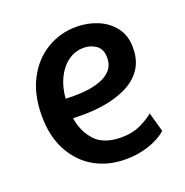

<svg xmlns="http://www.w3.org/2000/svg" viewBox="-96 -573 640 664"><g transform="rotate(-20 224.5 -240.5)"><path d="M258 4Q193.3 4 143.2 -24.9Q93.1 -53.8 64.4 -107.8Q35.7 -161.8 35.7 -235.7Q35.7 -314.6 65.2 -370.4Q94.6 -426.1 144 -455.7Q193.3 -485.3 252.5 -485.3Q294 -485.3 330.4 -470.3Q366.8 -455.3 389.9 -425.5Q413 -395.8 413 -351.1Q413 -303.9 391.5 -272.7Q370 -241.5 333.7 -223.7Q297.5 -205.9 253.8 -198.3Q210 -190.8 165.1 -191.3L134.6 -191.8Q142.5 -140.6 174 -106.5Q205.5 -72.4 270.8 -72.4Q310.1 -72.4 339.6 -86.1Q369 -99.8 389.4 -116.8L409.5 -45.5Q395.8 -32.6 372.8 -21.2Q349.8 -9.8 320.5 -2.9Q291.3 4 258 4ZM133.7 -263.9 159 -263.4Q182.3 -262.9 209.7 -265.9Q237 -268.9 261.4 -277.6Q285.8 -286.3 301.5 -303.6Q317.2 -321 317.2 -349Q317.2 -380.1 297.3 -394.3Q277.4 -408.4 253.1 -408.4Q218.6 -408.4 192.6 -388.6Q166.6 -368.8 151.4 -335.9Q136.2 -303 133.7 -263.9Z"/></g></svg>

Font: Kreon Light
Style: Regular
Weight: 300
Designer: Julia Petretta
Foundry: Julia Petretta and Eli Heuer
Version: Version 2.002